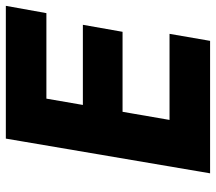

<svg xmlns="http://www.w3.org/2000/svg" viewBox="-61 -679 740 658"><g transform="rotate(-90 309.0 -350.0)"><path d="M152 0H498L522 -139H176ZM248 -561H593L618 -700H273ZM203 -300H529L553 -436H227ZM163 -700 44 0H203L324 -700Z"/></g></svg>

Font: Jost
Style: Bold Italic
Weight: 700
Italic angle: -5°
Version: Version 3.710